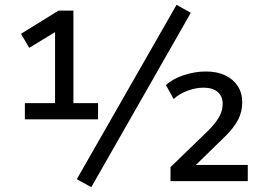

<svg xmlns="http://www.w3.org/2000/svg" viewBox="-20 -750 1102 795"><path d="M83 -256V-323H208V-636L241 -637L101 -552L67 -610L222 -706H284V-323H386V-256ZM358 25 298 -8 711 -730 770 -697ZM686 0V-58L841 -208Q873 -240 887.5 -266Q902 -292 902 -320Q902 -352 881 -369.5Q860 -387 823 -387Q791 -387 757 -374.5Q723 -362 699 -340L667 -398Q696 -424 741.5 -439Q787 -454 833 -454Q879 -454 912.5 -438Q946 -422 964.5 -393.5Q983 -365 983 -326Q983 -287 965.5 -253.5Q948 -220 911 -184L788 -64V-67H1006V0Z"/></svg>

Font: Nunito Sans 12pt ExtraLight 9pt Medium
Style: Regular
Weight: 500
Version: Version 3.101;gftools[0.9.27]